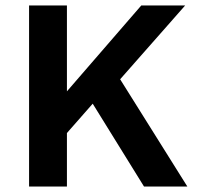

<svg xmlns="http://www.w3.org/2000/svg" viewBox="-20 -680 719 700"><path d="M224 -660V-347L495 -660H655L418 -391L663 0H505L318 -302L224 -195V0H86V-660Z"/></svg>

Font: Work Sans SemiBold
Style: Regular
Weight: 600
Designer: Wei Huang
Foundry: Wei Huang
Version: Version 2.010; ttfautohint (v1.8.3)